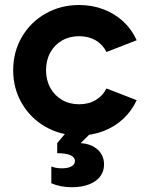

<svg xmlns="http://www.w3.org/2000/svg" viewBox="-20 -538 610 782"><path d="M33.7 -252Q33.7 -326.7 69.1 -387.5Q104.5 -448.2 166 -482.9Q227.5 -517.6 302.2 -517.6Q355.5 -517.6 401.6 -500Q447.8 -482.4 482.4 -450.2Q517.1 -418 536.6 -374L413.6 -326.2Q398.4 -356.9 369.6 -373.8Q340.8 -390.6 302.2 -390.6Q263.2 -390.6 232.7 -373Q202.1 -355.5 184.8 -324Q167.5 -292.5 167.5 -252Q167.5 -211.9 184.8 -180.4Q202.1 -148.9 232.7 -131.1Q263.2 -113.3 302.2 -113.3Q340.8 -113.3 369.6 -130.4Q398.4 -147.5 413.6 -177.7L536.6 -129.9Q517.1 -86.9 482.4 -54.4Q447.8 -22 401.6 -4.2Q355.5 13.7 302.2 13.7Q227.5 13.7 166 -21.2Q104.5 -56.2 69.1 -116.9Q33.7 -177.7 33.7 -252ZM189 208.5V140.1Q207.5 147.5 232.4 147.5Q257.8 147.5 271.5 139.4Q285.2 131.3 285.2 118.2Q285.2 102.1 266.6 94Q248 85.9 212.9 85.9V44.9L257.3 -7.8H361.8L284.7 68.8L301.3 44.9Q331.1 44.9 354.5 55.9Q377.9 66.9 390.9 86.4Q403.8 106 403.8 131.8Q403.8 160.2 387.9 180.9Q372.1 201.7 342.3 213.1Q312.5 224.6 272.5 224.6Q227.1 224.6 189 208.5Z"/></svg>

Font: Wanted Sans Variable
Style: Regular
Weight: 400
Designer: Original Design by Kil Hyung-jin and Kang Hanbin, Wanted Lab, Inc; Hangeul from Source Han Sans by Jang Soo-young and Ka
Foundry: Wanted Lab, Inc.
Version: Version 1.003;Glyphs 3.2 (3227)